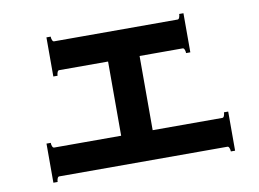

<svg xmlns="http://www.w3.org/2000/svg" viewBox="-71 -782 1142 846"><g transform="rotate(-10 500.0 -359.0)"><path d="M916 -216V-41H897Q897 -49 894 -56.5Q891 -64 886 -64H133Q128 -64 125 -56.5Q122 -49 122 -41H103V-216H122Q122 -208 125 -200.5Q128 -193 133 -193H433V-525H214Q209 -525 206 -517.5Q203 -510 203 -502H184V-677H203Q203 -669 206 -661.5Q209 -654 214 -654H767Q772 -654 775 -661.5Q778 -669 778 -677H797V-502H778Q778 -510 775 -517.5Q772 -525 767 -525H574V-193H886Q891 -193 894 -200.5Q897 -208 897 -216Z"/></g></svg>

Font: Aoboshi One
Style: Regular
Weight: 400
Designer: IKIMOJI
Foundry: Natsumi Matsuba
Version: Version 1.000; ttfautohint (v1.8.3)